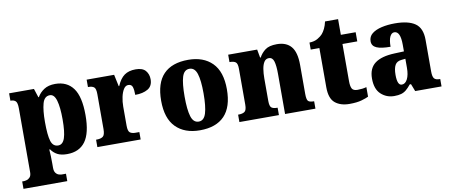

<svg xmlns="http://www.w3.org/2000/svg" viewBox="-74 -973 3550 1507"><g transform="rotate(-10 1701.0 -219.5)"><path d="M8 222V163H23Q30 163 44.5 159Q59 155 70.5 142Q82 129 82 102V-405Q82 -452 68 -464.5Q54 -477 31 -477H27V-536H225L248 -466H252Q271 -500 306 -523Q341 -546 395 -546Q489 -546 538.5 -478.5Q588 -411 588 -264Q588 -120 539 -53.5Q490 13 393 13Q346 13 316.5 -2.5Q287 -18 267 -47H261Q263 -22 264 5.5Q265 33 265 63V99Q265 127 276 141Q287 155 301 159Q315 163 323 163H357V222ZM336 -66Q373 -66 389 -114Q405 -162 405 -262Q405 -358 389.5 -412Q374 -466 339 -466Q295 -466 280 -412Q265 -358 265 -265Q265 -161 279.5 -113.5Q294 -66 336 -66Z M636 0V-59H641Q673 -59 690.5 -71.5Q708 -84 708 -131V-409Q708 -453 693.5 -465Q679 -477 649 -477H645V-536H864L884 -442H888Q912 -499 947 -524Q982 -549 1037 -549Q1092 -549 1116 -521Q1140 -493 1140 -452Q1140 -398 1101 -375Q1062 -352 1000 -352Q1000 -393 992.5 -415.5Q985 -438 959 -438Q937 -438 922 -414.5Q907 -391 899 -354Q891 -317 891 -278V-126Q891 -82 906.5 -70.5Q922 -59 948 -59H981V0Z M1453 10Q1331 10 1261.5 -60Q1192 -130 1192 -271Q1192 -412 1259 -481.5Q1326 -551 1456 -551Q1577 -551 1646.5 -481.5Q1716 -412 1716 -271Q1716 -130 1649 -60Q1582 10 1453 10ZM1455 -59Q1497 -59 1513.5 -113Q1530 -167 1530 -271Q1530 -375 1513 -427.5Q1496 -480 1454 -480Q1411 -480 1395 -427.5Q1379 -375 1379 -271Q1379 -167 1395.5 -113Q1412 -59 1455 -59Z M1768 0V-59H1772Q1804 -59 1820.5 -71Q1837 -83 1837 -127V-413Q1837 -454 1822 -465.5Q1807 -477 1777 -477H1773V-536H2004L2016 -470H2021Q2038 -503 2069.5 -527Q2101 -551 2163 -551Q2238 -551 2276.5 -505.5Q2315 -460 2315 -359V-129Q2315 -83 2326.5 -71Q2338 -59 2370 -59H2374V0H2132V-320Q2132 -384 2122 -419Q2112 -454 2082 -454Q2058 -454 2044.5 -433Q2031 -412 2025.5 -377.5Q2020 -343 2020 -303V-124Q2020 -82 2034 -70.5Q2048 -59 2079 -59H2083V0Z M2645 10Q2573 10 2530 -25.5Q2487 -61 2487 -150V-463H2418V-519Q2458 -520 2484.5 -536Q2511 -552 2524 -567Q2537 -582 2548.5 -605.5Q2560 -629 2567 -661H2671V-536H2789V-463H2671V-167Q2671 -126 2681.5 -107Q2692 -88 2726 -88Q2765 -88 2797 -97V-21Q2780 -12 2742 -1Q2704 10 2645 10Z M3001 10Q2940 10 2896 -30.5Q2852 -71 2852 -155Q2852 -237 2904 -276Q2956 -315 3060 -319L3136 -322V-375Q3136 -483 3087 -483Q3065 -483 3052 -456Q3039 -429 3039 -376Q2964 -376 2928 -392Q2892 -408 2892 -445Q2892 -483 2921 -506Q2950 -529 2998 -540Q3046 -551 3103 -551Q3211 -551 3265 -513Q3319 -475 3319 -382V-129Q3319 -89 3331 -74Q3343 -59 3375 -59H3379V0H3169L3146 -59H3136Q3115 -33 3097 -18Q3079 -3 3056.5 3.5Q3034 10 3001 10ZM3075 -68Q3103 -68 3120 -101.5Q3137 -135 3137 -191V-263L3108 -260Q3069 -257 3054 -230Q3039 -203 3039 -151Q3039 -68 3075 -68Z"/></g></svg>

Font: Noto Serif Armenian SemiCondensed Black
Style: Regular
Weight: 900
Width: 4
Designer: Monotype Design Team
Foundry: Monotype Imaging Inc.
Version: Version 2.008; ttfautohint (v1.8.4.7-5d5b)